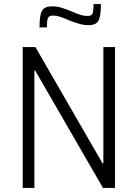

<svg xmlns="http://www.w3.org/2000/svg" viewBox="-20 -918 673 938"><path d="M91 -688H153L481 -120H485V-688H542V0H483L152 -573H148V0H91ZM236 -887Q258 -887 279.5 -880.5Q301 -874 333 -861Q358 -850 374.5 -845Q391 -840 408 -840Q427 -840 432 -852Q437 -864 437 -898H473Q473 -840 461.5 -817.5Q450 -795 411 -795Q391 -795 373 -800Q355 -805 338 -811Q321 -817 314 -820Q290 -831 272.5 -836.5Q255 -842 238 -842Q220 -842 214.5 -830Q209 -818 209 -784H173Q173 -843 185 -865Q197 -887 236 -887Z"/></svg>

Font: Saira SemiCondensed Light
Style: Regular
Weight: 300
Width: 4
Designer: Hector Gatti with collaboration of the Omnibus-Type team
Foundry: Omnibus-Type
Version: Version 0.072; ttfautohint (v1.8)